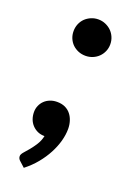

<svg xmlns="http://www.w3.org/2000/svg" viewBox="-127 -552 525 747"><g transform="rotate(20 135.0 -179.0)"><path d="M34.5 0ZM34.5 -76C34.5 -65.3 36.2 -55.5 39.5 -46.5C42.8 -37.5 47.7 -29.7 54 -23C60.3 -16.3 67.8 -11.1 76.2 -7.2C84.8 -3.4 94.3 -1.5 105 -1.5C102 12.2 97 24.5 90 35.5C83 46.5 75.9 56.2 68.8 64.8C61.6 73.2 55.2 80.8 49.5 87.2C43.8 93.8 41 99.5 41 104.5C41 111.5 44 117.5 50 122.5L71.5 142C89.5 128 105.3 112.7 119 96C132.7 79.3 144.2 62.2 153.5 44.5C162.8 26.8 169.9 9.2 174.8 -8.5C179.6 -26.2 182 -43 182 -59C182 -70.3 180.4 -81.1 177.2 -91.2C174.1 -101.4 169.4 -110.4 163.2 -118.2C157.1 -126.1 149.2 -132.2 139.8 -136.8C130.2 -141.2 119.2 -143.5 106.5 -143.5C95.8 -143.5 86.1 -141.8 77.2 -138.2C68.4 -134.8 60.8 -129.9 54.5 -123.8C48.2 -117.6 43.2 -110.4 39.8 -102.2C36.2 -94.1 34.5 -85.3 34.5 -76ZM71.5 -424.5C71.5 -413.8 73.4 -403.9 77.2 -394.8C81.1 -385.6 86.4 -377.7 93.2 -371C100.1 -364.3 108.2 -359.1 117.5 -355.2C126.8 -351.4 136.8 -349.5 147.5 -349.5C157.8 -349.5 167.7 -351.4 177 -355.2C186.3 -359.1 194.4 -364.3 201.2 -371C208.1 -377.7 213.5 -385.6 217.5 -394.8C221.5 -403.9 223.5 -413.8 223.5 -424.5C223.5 -434.8 221.5 -444.7 217.5 -454C213.5 -463.3 208.1 -471.3 201.2 -478C194.4 -484.7 186.3 -490 177 -494C167.7 -498 157.8 -500 147.5 -500C136.8 -500 126.8 -498 117.5 -494C108.2 -490 100.1 -484.7 93.2 -478C86.4 -471.3 81.1 -463.3 77.2 -454C73.4 -444.7 71.5 -434.8 71.5 -424.5Z"/></g></svg>

Font: Lato
Style: Bold Italic
Weight: 700
Italic angle: -7°
Designer: Lukasz Dziedzic
Foundry: tyPoland Lukasz Dziedzic
Version: Version 2.007; 2014-02-27